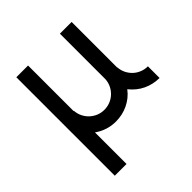

<svg xmlns="http://www.w3.org/2000/svg" viewBox="-194 -658 989 989"><g transform="rotate(-45 300.5 -163.5)"><path d="M597.7 2.4Q550.3 2 510 -17.1Q469.7 -36.1 439 -74.2Q424.8 -55.2 407 -41Q389.2 -26.9 368.7 -17.1Q348.1 -7.3 325.7 -2.4Q303.2 2.4 280.8 2.4Q216.3 2.4 164.1 -34.7V195.3H78.6V-522H164.1V-189.9H166Q167.5 -167.5 177 -147.9Q186.5 -128.4 202.1 -113.8Q217.8 -99.1 237.8 -90.8Q257.8 -82.5 280.8 -82.5Q303.7 -82.5 324.2 -90.8Q344.7 -99.1 360.1 -113.8Q375.5 -128.4 385 -147.9Q394.5 -167.5 396 -189.9V-522H481.4V-189.9H482.4Q483.9 -167.5 493.4 -147.9Q502.9 -128.4 518.3 -113.8Q533.7 -99.1 554.2 -90.8Q574.7 -82.5 597.7 -82.5Z"/></g></svg>

Font: Proletarsk
Style: Regular
Weight: 400
Designer: Peter Wiegel, original typeface by Carl Albert Fahrenwaldt 1901
Foundry: Peter Wiegel
Version: Version 1.000 2010 initial release